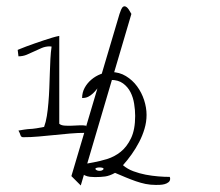

<svg xmlns="http://www.w3.org/2000/svg" viewBox="-20 -563 686 600"><path d="M37.7 -155Q49.4 -157.1 55.6 -158Q61.8 -158.8 65.8 -159.3Q69.8 -159.9 72.8 -159.9Q75.9 -159.9 80.9 -160.4Q85.8 -161 94.1 -162.1Q102.4 -163.2 117.8 -166.4Q123.3 -181.2 126.4 -200.5Q129.5 -219.9 131.3 -242Q133.2 -264.1 134.1 -287.6Q135 -311.1 135.7 -334Q136.3 -356.9 137.5 -378.5Q138.7 -400.1 141.2 -417.5Q140.6 -417.5 138.4 -417.8Q136.3 -418.1 135.7 -418.1Q122.7 -418.1 110.7 -413.2Q98.7 -408.2 87 -402.5Q75.3 -396.8 63.3 -391.9Q51.3 -387 37.7 -387L35.3 -407.1Q35.9 -407.1 43.3 -410.4Q50.7 -413.7 62.1 -417.8Q73.5 -421.9 87.9 -427.1Q102.4 -432.3 116.6 -436.9Q130.7 -441.5 143.4 -445.4Q156 -449.2 165.2 -450.8V-176.3Q170.8 -171.3 181.5 -170.5Q192.3 -169.7 204.3 -170.2Q216.3 -170.8 228.3 -171.3Q240.3 -171.9 249 -170.2L248.3 -147.9Q223.1 -147.9 198.5 -145.7Q173.8 -143.5 149.5 -141Q125.2 -138.6 100.9 -136.4Q76.5 -134.2 52.5 -134.2Q45.8 -134.2 43.9 -140.8Q42.1 -147.3 37.7 -155ZM353.5 -519.5Q355.5 -525.4 358.4 -532.7Q361.3 -540 365.7 -542.5Q370.1 -544.9 376 -540.5Q381.8 -536.1 390.6 -519.5L232.4 16.6L203.1 -12.7ZM339.5 -22.8Q322.4 -13.4 308.4 -11.5Q294.4 -9.6 276.6 -9.6Q269.6 -9.6 261 -10.5Q252.5 -11.5 245.2 -14.9Q237.9 -18.4 233.1 -24.4Q228.3 -30.3 228.3 -41Q228.3 -47.3 241 -49.8Q253.7 -52.3 273.1 -55.8Q292.5 -59.3 315 -66.2Q337.6 -73.1 357 -88.5Q376.4 -103.9 389.4 -130.9Q402.4 -158 402.4 -200.7Q402.4 -219 399.2 -238.8Q396.1 -258.6 387.8 -274.9Q379.5 -291.3 364.6 -302.3Q349.7 -313.3 326.2 -313.3Q316.6 -313.3 309 -308.9Q301.4 -304.5 295 -298.5Q288.7 -292.5 283 -285Q277.2 -277.4 270.6 -271.2Q263.9 -264.9 256 -260.8Q248 -256.7 236.6 -256.7Q236.6 -273.7 244.5 -288.5Q252.5 -303.2 265.5 -314.2Q278.5 -325.2 294.7 -331.5Q310.9 -337.8 327.4 -337.8Q352.9 -337.8 373.5 -325.2Q394.1 -312.7 408.4 -293.2Q422.7 -273.7 430.4 -250.1Q438 -226.5 438 -203.9Q438 -181.9 431.6 -160.5Q425.3 -139.1 414.8 -119Q404.3 -98.9 391.3 -80.6Q378.3 -62.4 364.3 -46.7Q378.3 -34.7 397 -27.8Q415.7 -20.9 435.4 -17.1Q455.1 -13.4 474.5 -11.8Q493.9 -10.2 510.4 -10.2Q511 -9.6 511.4 -7.4Q511.7 -5.2 511.7 -4.6Q511.7 2.4 506.6 6.4Q501.5 10.5 494.5 12.4Q487.5 14.3 479.9 14.6Q472.3 14.9 467.2 14.9Q450.1 14.9 434.8 11.8Q419.6 8.6 404.3 3.3Q389.1 -2 373.2 -8.6Q357.3 -15.3 339.5 -22.8ZM303.3 -34.1Q304.6 -37.3 300.4 -38.5Q296.3 -39.8 291.2 -39.8Q286.1 -39.8 281.7 -38.5Q277.2 -37.3 278.5 -34.1Q280.4 -31.6 283.9 -30.3Q287.4 -29.1 291.2 -29.1Q295 -29.1 298.2 -30.3Q301.4 -31.6 303.3 -34.1Z"/></svg>

Font: Annie Use Your Telescope
Style: Regular
Weight: 400
Version: Version 1.003 2001